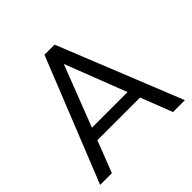

<svg xmlns="http://www.w3.org/2000/svg" viewBox="-182 -885 1050 1050"><g transform="rotate(-45 343.0 -359.5)"><path d="M15.6 0 303.7 -718.8H381.8L670.9 0H579.1L507.8 -183.6H177.7L106.4 0ZM205.1 -252.9H480.5L342.8 -608.4Z"/></g></svg>

Font: Min Sans
Style: Regular
Weight: 400
Designer: Jinseong-Kim, NotoSansCJK, Nunito
Foundry: Jinseong-Kim
Version: Version 1.400;Glyphs 3.1.2 (3151)